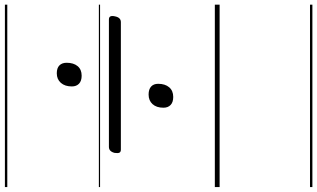

<svg xmlns="http://www.w3.org/2000/svg" viewBox="-282 -656 1326 803"><g transform="rotate(-90 381.5 -255.0)"><path d="M157 -413Q147 -413 144 -419Q141 -425 143 -439Q149 -463 168 -463H701Q711 -463 714 -456.5Q717 -450 714 -437Q709 -413 690 -413ZM377 -194Q355 -194 343.5 -205Q332 -216 332 -235Q332 -264 347 -280.5Q362 -297 387 -297Q409 -297 420.5 -286.5Q432 -276 432 -257Q432 -228 417.5 -211Q403 -194 377 -194ZM466 -577Q444 -577 432.5 -588Q421 -599 421 -618Q421 -647 436 -664Q451 -681 476 -681Q498 -681 509 -670Q520 -659 520 -640Q520 -611 506 -594Q492 -577 466 -577ZM0 378H763V388H0ZM0 -20H763V0H0ZM0 -505H763V-500H0ZM0 -898H763V-888H0Z"/></g></svg>

Font: Playwrite DE SAS Guides
Style: Regular
Weight: 400
Designer: Veronika Burian, José Scaglione
Foundry: TypeTogether
Version: Version 1.003